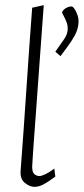

<svg xmlns="http://www.w3.org/2000/svg" viewBox="-20 -717 325 746"><path d="M114 9Q96 9 77 -6Q58 -21 60 -52Q66 -129 71.5 -209Q77 -289 82.5 -369.5Q88 -450 93.5 -530Q99 -610 105 -687L150 -697Q139 -548 131.5 -443.5Q124 -339 119 -270.5Q114 -202 111 -162Q108 -122 107 -102.5Q106 -83 105.5 -77Q105 -71 105 -69Q105 -47 114 -40Q123 -33 133 -33Q142 -33 158 -41Q174 -49 191 -62L195 -31Q167 -10 149 -0.5Q131 9 114 9ZM215 -499 195 -516Q215 -545 228.5 -564Q242 -583 243 -602Q244 -618 238 -632.5Q232 -647 226.5 -657Q221 -667 221 -669Q223 -675 228.5 -680Q234 -685 242 -688.5Q250 -692 258 -692Q263 -692 269.5 -682.5Q276 -673 281 -658.5Q286 -644 285 -629Q284 -611 277.5 -594.5Q271 -578 256.5 -556Q242 -534 215 -499Z"/></svg>

Font: Ancizar Sans Thin
Style: Italic
Weight: 100
Italic angle: -4°
Designer: Cesar Puertas, Viviana Monsalve, Julian Moncada, Julian Prieto, Jose Castro, Mariel Hernandez, Felipe Aragon, Sara Alarc
Version: Version 8.100